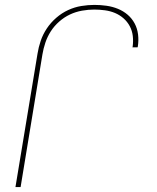

<svg xmlns="http://www.w3.org/2000/svg" viewBox="-20 -763 640 783"><path d="M43 0 133 -544Q137 -570 146 -596.5Q155 -623 171 -647Q187 -671 209.5 -690.5Q232 -710 258 -722Q284 -734 311.5 -738.5Q339 -743 365 -743Q390 -743 414.5 -739.5Q439 -736 461 -727Q483 -718 500.5 -703Q518 -688 529 -667.5Q540 -647 543 -622.5Q546 -598 542 -573L541 -570H520L521 -573Q524 -595 521.5 -616.5Q519 -638 509 -656.5Q499 -675 483.5 -688.5Q468 -702 449 -710Q430 -718 408 -721Q386 -724 364 -724Q340 -724 314.5 -719.5Q289 -715 265.5 -704Q242 -693 221.5 -675Q201 -657 187 -635Q173 -613 165 -589Q157 -565 153 -541L64 0Z"/></svg>

Font: Iosevka Thin Extended
Style: Italic
Weight: 100
Width: 7
Italic angle: -9°
Monospace: yes
Designer: Belleve Invis
Foundry: Belleve Invis
Version: Version 32.5.0; ttfautohint (v1.8.4)